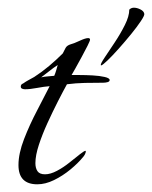

<svg xmlns="http://www.w3.org/2000/svg" viewBox="-20 -479 395 499"><path d="M77 0Q28 0 28 -50Q28 -80 42.5 -117.5Q57 -155 76.5 -192Q96 -229 109 -255Q95 -254 76.5 -250.5Q58 -247 45 -247Q41 -247 37.5 -248.5Q34 -250 34 -254Q34 -260 40 -262Q47 -267 54.5 -271Q62 -275 69 -279Q89 -292 107.5 -307.5Q126 -323 143 -340Q147 -348 150.5 -354.5Q154 -361 164 -364Q172 -366 187 -373Q202 -380 209 -380Q214 -380 214 -376Q214 -373 207.5 -360Q201 -347 192 -330.5Q183 -314 175.5 -300.5Q168 -287 166 -284Q172 -284 187.5 -284Q203 -284 221 -283Q239 -282 252 -279Q265 -276 265 -271Q265 -267 259.5 -265.5Q254 -264 248 -264Q224 -264 200.5 -263.5Q177 -263 154 -260Q144 -242 130.5 -215.5Q117 -189 103.5 -159.5Q90 -130 81 -102.5Q72 -75 72 -55Q72 -42 77.5 -34Q83 -26 97 -26Q111 -26 128 -35Q145 -44 160.5 -56.5Q176 -69 187.5 -78Q199 -87 202 -87Q203 -87 203 -86.5Q203 -86 203 -86Q203 -82 200.5 -77.5Q198 -73 196 -71Q183 -55 163 -38.5Q143 -22 120.5 -11Q98 0 77 0ZM87 -278Q96 -280 104.5 -280.5Q113 -281 121 -282Q124 -289 126 -296Q128 -303 130 -310Q119 -303 108.5 -294.5Q98 -286 87 -278ZM243 -309Q242 -309 242 -310Q241 -313 252 -329.5Q263 -346 278 -368.5Q293 -391 304.5 -414Q316 -437 316 -454Q321 -459 328 -459Q336 -459 345 -454.5Q354 -450 355 -443Q356 -439 346 -424Q336 -409 320.5 -390Q305 -371 288.5 -352.5Q272 -334 259.5 -322Q247 -310 243 -309Z"/></svg>

Font: Bonheur Royale
Style: Regular
Weight: 400
Designer: Robert E. Leuschke
Foundry: Robert E. Leuschke
Version: Version 1.010; ttfautohint (v1.8.3)